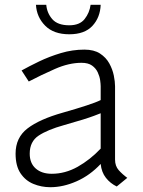

<svg xmlns="http://www.w3.org/2000/svg" viewBox="-20 -769 596 801"><path d="M190 12Q152.5 12 119.2 -1.8Q86 -15.5 65.5 -46.2Q45 -77 45 -128Q45 -195 94.8 -233.2Q144.5 -271.5 242 -299Q300 -315.5 340.5 -328.8Q381 -342 400 -351.5V-409Q400 -418.5 397.8 -434.5Q395.5 -450.5 387.8 -467.2Q380 -484 364 -495.5Q348 -507 320 -507Q267.5 -507 209.5 -481.5Q151.5 -456 100 -429L70 -475Q101.5 -492.5 143.5 -512.8Q185.5 -533 233.8 -547.5Q282 -562 332 -562Q372 -562 397 -545.8Q422 -529.5 435.8 -504.8Q449.5 -480 454.8 -454Q460 -428 460 -409V-103Q460 -76.5 475.2 -59.2Q490.5 -42 511 -27L467 9Q440 -4 421.8 -27.2Q403.5 -50.5 400 -85Q355 -37 299.2 -12.5Q243.5 12 190 12ZM196 -44Q252 -44 304 -73.2Q356 -102.5 400 -149V-296.5Q389 -292 372.2 -285.8Q355.5 -279.5 326 -270.2Q296.5 -261 247 -247Q178.5 -228 141.2 -203.2Q104 -178.5 104 -128Q104 -88 129 -66Q154 -44 196 -44ZM269 -626Q204 -626 168.5 -661.8Q133 -697.5 130 -749H173Q176 -714.5 198.2 -689Q220.5 -663.5 269 -663.5Q312.5 -663.5 333 -689.5Q353.5 -715.5 358 -749H400Q398 -696 365.5 -661Q333 -626 269 -626Z"/></svg>

Font: Junction Light
Style: Regular
Weight: 300
Designer: Caroline Hadilaksono
Foundry: Caroline Hadilaksono, Tyler Finck, The League of Moveable Type
Version: Version 2.000; ttfautohint (v1.8.3)